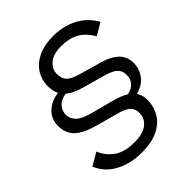

<svg xmlns="http://www.w3.org/2000/svg" viewBox="-216 -839 1031 1031"><g transform="rotate(-45 299.0 -324.0)"><path d="M256 66Q175 66 110 32Q45 -2 17 -69L90 -111Q107 -65 150 -33Q193 -1 270 -1Q334 -1 367 -27Q400 -53 400 -94Q400 -126 381 -144Q362 -162 310 -176L195 -207Q113 -229 77 -263Q41 -297 41 -355Q41 -405 76 -439Q111 -473 167 -479Q153 -506 153 -545Q153 -590 176.5 -628.5Q200 -667 247.5 -690.5Q295 -714 366 -714Q407 -714 450 -702.5Q493 -691 531.5 -663.5Q570 -636 598 -588L529 -547Q498 -600 456.5 -622.5Q415 -645 356 -645Q296 -645 265 -619Q234 -593 234 -556Q234 -519 252.5 -500.5Q271 -482 323 -467L446 -432Q506 -415 537 -384Q568 -353 568 -304Q568 -262 542 -226Q516 -190 462 -176Q480 -150 480 -113Q480 -65 456.5 -24Q433 17 384 41.5Q335 66 256 66ZM339 -243Q394 -229 426 -209Q459 -215 477.5 -235Q496 -255 496 -288Q496 -317 477.5 -336Q459 -355 405 -370L283 -404Q223 -421 192 -447Q152 -441 132.5 -418Q113 -395 113 -368Q113 -337 135.5 -314Q158 -291 217 -275Z"/></g></svg>

Font: Prodigy Sans
Style: Italic
Weight: 400
Italic angle: -13°
Designer: Wei Huang
Foundry: Wei Huang
Version: Version 1.003; ttfautohint (v1.8.3)